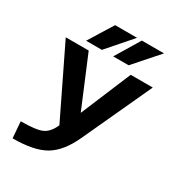

<svg xmlns="http://www.w3.org/2000/svg" viewBox="-223 -1101 1155 1252"><g transform="rotate(30 354.0 -475.0)"><path d="M63.5 11.7 53.7 -111.3Q171.9 -111.3 215.3 -132.3Q258.8 -153.3 285.2 -214.8L34.2 -732.4H207L365.2 -354.5L523.4 -732.4H689.5L451.2 -215.8Q392.6 -87.9 308.6 -38.1Q224.6 11.7 63.5 11.7ZM273.4 -961.9H438.5L279.3 -779.3H160.2ZM474.6 -961.9H641.6L480.5 -779.3H364.3Z"/></g></svg>

Font: Nasu
Style: Bold
Weight: 700
Designer: Ryoko NISHIZUKA (kana &amp; ideographs); Paul D. Hunt (Latin, Greek &amp; Cyrillic); Wenlong ZHANG (bopomofo); Sandoll C
Version: Version 2014.1215